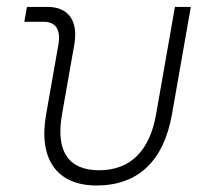

<svg xmlns="http://www.w3.org/2000/svg" viewBox="-20 -538 626 567"><path d="M265.1 9.8C387.2 9.8 463.4 -62 487.8 -200.2L543.5 -517.6H496.6L440.9 -200.2C421.9 -91.8 364.3 -35.2 272.9 -35.2C181.6 -35.2 144 -91.8 163.1 -200.2L199.2 -405.3C211.9 -476.1 182.6 -517.6 120.1 -517.6H59.6L51.8 -473.6H109.4C145 -473.6 160.2 -450.2 152.3 -405.3L116.2 -200.2C92.8 -68.4 147.9 9.8 265.1 9.8Z"/></svg>

Font: Cascadia Code PL ExtraLight
Style: Italic
Weight: 200
Italic angle: -10°
Monospace: yes
Designer: Aaron Bell
Foundry: Saja Typeworks
Version: Version 2404.023